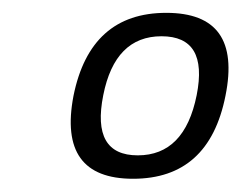

<svg xmlns="http://www.w3.org/2000/svg" viewBox="-20 -718 372 296"><path d="M192.4 -478.5Q264.6 -478.5 283.2 -571.3Q301.3 -662.1 229 -662.1Q157.2 -662.1 139.2 -571.3Q120.6 -478.5 192.4 -478.5ZM93.3 -570.3Q119.1 -698.2 236.3 -698.2Q353.5 -698.2 327.6 -570.3Q302.2 -442.4 185.1 -442.4Q68.8 -442.4 93.3 -570.3Z"/></svg>

Font: Sansation
Style: Italic
Weight: 400
Designer: Bernd Montag
Version: Version 1.301